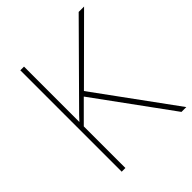

<svg xmlns="http://www.w3.org/2000/svg" viewBox="-199 -835 956 956"><g transform="rotate(-45 279.0 -357.0)"><path d="M558 0 254 -417 552 -714H514L179 -376C161 -358 144 -341 129 -324V-714H103V0H129V-293L234 -398L524 0Z"/></g></svg>

Font: Noto Sans Syriac Eastern Thin
Style: Regular
Weight: 100
Designer: Patrick Giasson and the Monotype Design Team
Foundry: Monotype Imaging Inc.
Version: Version 3.001